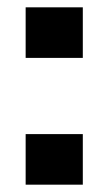

<svg xmlns="http://www.w3.org/2000/svg" viewBox="-20 -504 296 524"><path d="M206 -346V-484H50V-346ZM206 0V-138H50V0Z"/></svg>

Font: Play
Style: Bold
Weight: 700
Designer: Jonas Hecksher
Foundry: Jonas Hecksher, Playtypeª, e-types AS
Version: Version 1.002